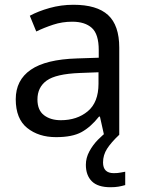

<svg xmlns="http://www.w3.org/2000/svg" viewBox="-20 -565 601 805"><path d="M288 -545Q386 -545 433 -502Q480 -459 480 -365V0H416L399 -76H395Q360 -32 321.5 -11Q283 10 215 10Q142 10 94 -28.5Q46 -67 46 -149Q46 -229 109 -272.5Q172 -316 303 -320L394 -323V-355Q394 -422 365 -448Q336 -474 283 -474Q241 -474 203 -461.5Q165 -449 132 -433L105 -499Q140 -518 188 -531.5Q236 -545 288 -545ZM314 -259Q214 -255 175.5 -227Q137 -199 137 -148Q137 -103 164.5 -82Q192 -61 235 -61Q303 -61 348 -98.5Q393 -136 393 -214V-262ZM412 116Q412 161 457 161Q474 161 485.5 158.5Q497 156 505 155V211Q491 215 477 217.5Q463 220 443 220Q390 220 365 195Q340 170 340 126Q340 97 354.5 70Q369 43 390.5 21Q412 -1 432 -15L480 0Q446 32 429 58.5Q412 85 412 116Z"/></svg>

Font: Noto Sans Lepcha
Style: Regular
Weight: 400
Designer: Monotype Design Team
Foundry: Monotype Imaging Inc.
Version: Version 2.006; ttfautohint (v1.8.4.7-5d5b)